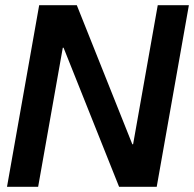

<svg xmlns="http://www.w3.org/2000/svg" viewBox="-20 -720 748 740"><path d="M7 0 131 -700H276L490 -164H493L588 -700H708L584 0H439L225 -536H222L127 0Z"/></svg>

Font: DM Sans 36pt SemiBold
Style: Italic
Weight: 600
Italic angle: -10°
Designer: Colophon Foundry, Jonny Pinhorn
Foundry: Colophon Foundry
Version: Version 4.004;gftools[0.9.30]